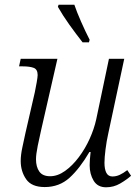

<svg xmlns="http://www.w3.org/2000/svg" viewBox="-20 -786 596 816"><path d="M431 10Q395 10 378 -18Q361 -46 361 -84Q361 -94 362 -107.5Q363 -121 365 -140H360Q319 -70 275.5 -30.5Q232 9 170 9Q114 9 91 -24.5Q68 -58 68 -102Q68 -127 75 -159.5Q82 -192 88 -220L128 -394Q132 -413 136 -436Q140 -459 140 -467Q140 -491 123.5 -497.5Q107 -504 75 -504H61L68 -536H224L155 -234Q148 -204 140.5 -167Q133 -130 133 -109Q133 -77 147 -57Q161 -37 193 -37Q225 -37 256.5 -59.5Q288 -82 315 -118Q342 -154 361 -196Q380 -238 389 -279L443 -536H508L440 -218Q433 -187 428.5 -151.5Q424 -116 424 -94Q424 -67 432 -51.5Q440 -36 458 -36Q474 -36 489 -43Q504 -50 521 -63L537 -39Q518 -22 490.5 -6Q463 10 431 10ZM331 -606Q302 -643 274.5 -681.5Q247 -720 226 -757L229 -766H296Q306 -736 324.5 -694Q343 -652 361 -617L358 -606Z"/></svg>

Font: Noto Serif Light
Style: Italic
Weight: 300
Italic angle: -12°
Designer: Monotype Design Team
Foundry: Monotype Imaging Inc.
Version: Version 2.013